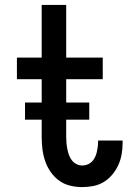

<svg xmlns="http://www.w3.org/2000/svg" viewBox="-20 -755 540 783"><path d="M315 8Q290 8 265.5 2Q241 -4 221 -18.5Q201 -33 186.5 -54Q172 -75 164 -98.5Q156 -122 153 -147Q150 -172 150 -197V-432H49V-520H150V-735H250V-520H399V-432H250V-197Q250 -185 251 -172.5Q252 -160 254.5 -147.5Q257 -135 261 -123.5Q265 -112 272.5 -102Q280 -92 291.5 -86Q303 -80 315 -80Q326 -80 336.5 -84Q347 -88 354.5 -95.5Q362 -103 367 -113Q372 -123 374.5 -133.5Q377 -144 378.5 -155Q380 -166 380 -177Q380 -178 380 -179.5Q380 -181 380 -182H480Q480 -179 480 -176.5Q480 -174 480 -172Q480 -149 476 -126Q472 -103 462.5 -82Q453 -61 438 -43Q423 -25 403.5 -13Q384 -1 361 3.5Q338 8 315 8ZM82 -267V-337H344V-267Z"/></svg>

Font: Zed Mono Semibold
Style: Regular
Weight: 600
Monospace: yes
Designer: Belleve Invis
Foundry: Belleve Invis
Version: Version 1.0.0; ttfautohint (v1.8.4)